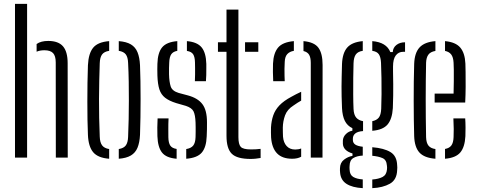

<svg xmlns="http://www.w3.org/2000/svg" viewBox="-20 -820 2484 999"><path d="M58 0V-800H121V0ZM270.5 0 270 -495Q270 -529 256 -543.8Q242 -558.5 211 -558.5Q187.5 -558.5 170.5 -551V-591Q181.5 -599 196.5 -603Q211.5 -607 231 -607Q283.5 -607 307.8 -579Q332 -551 332 -491L332.5 0Z M437.5 -118.5Q436 -152 435.2 -196.8Q434.5 -241.5 434.5 -291Q434.5 -340.5 435.2 -389.5Q436 -438.5 437.5 -480.5Q440.5 -542.5 465 -572Q489.5 -601.5 548 -606V-555.5Q522 -551.5 511 -536.5Q500 -521.5 499 -491Q497.5 -448.5 496.5 -401.8Q495.5 -355 495.2 -305.8Q495 -256.5 496 -206.8Q497 -157 499 -109Q500 -79 511.2 -63.8Q522.5 -48.5 548 -44.5V6Q489.5 1.5 464.8 -28Q440 -57.5 437.5 -118.5ZM598 6V-44.5Q624.5 -49 635 -64Q645.5 -79 646.5 -107.5Q648.5 -153 649.5 -200.5Q650.5 -248 650.5 -296.8Q650.5 -345.5 649.8 -394.8Q649 -444 646.5 -493Q645.5 -522.5 634.5 -537Q623.5 -551.5 598 -555.5V-606Q637.5 -603 661 -589Q684.5 -575 695.5 -548.2Q706.5 -521.5 708.5 -480.5Q710 -443 710.8 -398Q711.5 -353 711.5 -304.8Q711.5 -256.5 710.8 -209.2Q710 -162 708.5 -118.5Q706.5 -78 695.5 -51.5Q684.5 -25 661 -11Q637.5 3 598 6Z M799 -111.5Q798.5 -135.5 798.5 -156.8Q798.5 -178 800 -204H857Q855.5 -173.5 855.8 -149Q856 -124.5 856 -106Q856.5 -76.5 866 -62.5Q875.5 -48.5 899 -45V6Q844.5 1.5 822.8 -26.5Q801 -54.5 799 -111.5ZM949 6V-44.5Q974 -48.5 985.2 -62.5Q996.5 -76.5 997.5 -106.5Q998 -121.5 998 -134Q998 -146.5 998 -158.2Q998 -170 997.5 -182.5Q996 -222.5 986.8 -240.8Q977.5 -259 947.5 -269L897 -283.5Q860 -295 839 -311.5Q818 -328 809.2 -355.2Q800.5 -382.5 799 -426.5Q798.5 -447 798.5 -460Q798.5 -473 799 -488Q800.5 -545.5 823.5 -573.5Q846.5 -601.5 902.5 -606V-555.5Q880.5 -551.5 871 -537.5Q861.5 -523.5 860.5 -494Q860 -483 859.5 -466.5Q859 -450 859.5 -433.5Q860.5 -394 868.2 -370.2Q876 -346.5 909.5 -336.5L958 -323.5Q1009.5 -309.5 1033.2 -278Q1057 -246.5 1057 -183.5Q1057 -162.5 1056.8 -147.2Q1056.5 -132 1055.5 -110.5Q1053.5 -54 1030 -26.2Q1006.5 1.5 949 6ZM994 -397.5Q995 -415 995 -433Q995 -451 995 -467Q995 -483 994.5 -495Q994 -523.5 985 -537.5Q976 -551.5 952.5 -555V-606Q1006 -601.5 1029 -573.5Q1052 -545.5 1053.5 -487.5Q1053.5 -480 1053.5 -463.8Q1053.5 -447.5 1053.2 -429.5Q1053 -411.5 1051.5 -397.5Z M1114 -550.5V-600H1158.5V-770H1220.5V-106.5Q1220.5 -69 1232.8 -55.8Q1245 -42.5 1286 -42.5Q1301.5 -42.5 1311.8 -43.2Q1322 -44 1336 -45.5V2Q1324 4 1311.2 5.5Q1298.5 7 1284 7Q1213.5 7 1186 -20Q1158.5 -47 1158.5 -113V-550.5ZM1255 -550.5V-600H1324V-550.5Z M1390.5 -105Q1390 -118.5 1389.8 -130.5Q1389.5 -142.5 1390 -157Q1392 -191.5 1401.8 -219.8Q1411.5 -248 1434 -271.8Q1456.5 -295.5 1497 -317Q1508 -323 1520.8 -329.8Q1533.5 -336.5 1547 -342.5V-296.5Q1538.5 -292 1528.5 -285.5Q1518.5 -279 1507 -271Q1474.5 -250.5 1463.2 -219.8Q1452 -189 1451.5 -156Q1451.5 -142 1451.8 -130.5Q1452 -119 1452.5 -109Q1455 -78 1471.5 -60Q1488 -42 1516 -42Q1533.5 -42 1547 -47.5V-4.5Q1528 6 1500.5 6Q1448.5 6 1421.5 -22Q1394.5 -50 1390.5 -105ZM1401.5 -397.5Q1400 -422 1400 -445.2Q1400 -468.5 1400.5 -489Q1403 -544 1427 -572.5Q1451 -601 1509 -606V-555.5Q1487.5 -552 1475 -538.8Q1462.5 -525.5 1461.5 -498Q1460.5 -481 1460.2 -461.8Q1460 -442.5 1460.5 -425.5Q1461 -408.5 1461.5 -397.5ZM1597 0V-492.5Q1597 -520 1588.5 -534.8Q1580 -549.5 1559 -554.5V-606Q1615.5 -601 1637 -571.2Q1658.5 -541.5 1658.5 -482L1658 0Z M1867.5 159Q1813 156 1782.8 136.5Q1752.5 117 1749.5 77.5Q1749 72 1748.8 66.8Q1748.5 61.5 1749 55.5Q1749.5 26.5 1770 10.8Q1790.5 -5 1814 -9V-21.5Q1766 -36 1764 -72Q1764 -77.5 1764 -80.5Q1764 -83.5 1764 -88.5Q1765 -108 1779.8 -122.5Q1794.5 -137 1813.5 -140V-153Q1787 -165.5 1774.2 -191.2Q1761.5 -217 1759.5 -257.5Q1758 -292 1757.5 -318.2Q1757 -344.5 1757 -369.2Q1757 -394 1757.8 -422.2Q1758.5 -450.5 1759.5 -487.5Q1762 -545 1787 -573Q1812 -601 1867.5 -606V-555.5Q1842.5 -552 1831.5 -536.8Q1820.5 -521.5 1819.5 -491Q1818.5 -459 1818 -415.5Q1817.5 -372 1817.8 -328.5Q1818 -285 1819.5 -253Q1821 -222.5 1833.5 -208Q1846 -193.5 1869 -189.5V-138Q1841.5 -136 1828.8 -125.8Q1816 -115.5 1816 -98.5Q1816 -97.5 1816 -95.5Q1816 -93.5 1816 -92Q1816 -76.5 1828.2 -68Q1840.5 -59.5 1867.5 -56.5V-10.5Q1837.5 -9 1818.5 2.2Q1799.5 13.5 1799 42.5Q1798.5 46.5 1798.5 52Q1798.5 57.5 1799 63Q1800 90 1818.2 100.8Q1836.5 111.5 1867.5 113.5ZM1917 159V114Q1950 111.5 1970.5 100.8Q1991 90 1993.5 61.5Q1994 56 1994 51Q1994 46 1993 40.5Q1991 11.5 1970 2.5Q1949 -6.5 1917 -9.5V-54Q1978 -49 2011.5 -28.8Q2045 -8.5 2046.5 40Q2047 45 2047.2 51.8Q2047.5 58.5 2046.5 64.5Q2045 115.5 2008.5 136Q1972 156.5 1917 159ZM1917 -139.5V-189.5Q1939.5 -194 1950.8 -208Q1962 -222 1963.5 -254Q1965 -288.5 1965.2 -330Q1965.5 -371.5 1964.8 -414.2Q1964 -457 1962.5 -493.5Q1961 -523 1951.2 -537.5Q1941.5 -552 1917 -555.5V-606Q1990.5 -600 2011 -549H2023.5Q2025 -572.5 2042.8 -586.2Q2060.5 -600 2087.5 -600V-550.5H2078Q2053.5 -550.5 2039.2 -531.5Q2025 -512.5 2025 -474V-449Q2026 -411 2026 -381.5Q2026 -352 2025.8 -323Q2025.5 -294 2024 -257.5Q2020.5 -200.5 1996.5 -172.2Q1972.5 -144 1917 -139.5Z M2135 -111.5Q2134 -151 2133.2 -197.5Q2132.5 -244 2132.5 -294.2Q2132.5 -344.5 2133 -393.8Q2133.5 -443 2135 -487.5Q2137 -545 2163 -573.2Q2189 -601.5 2245.5 -606V-555Q2219.5 -550.5 2208.8 -535.5Q2198 -520.5 2197 -494Q2196 -448 2195.5 -400.5Q2195 -353 2195 -304.2Q2195 -255.5 2195.5 -205.8Q2196 -156 2197 -106Q2198 -76.5 2209.5 -62.2Q2221 -48 2245.5 -44.5V6Q2187.5 1.5 2162.2 -26.5Q2137 -54.5 2135 -111.5ZM2295.5 6V-45Q2318 -49 2328.5 -63.2Q2339 -77.5 2340 -106.5Q2341 -121.5 2340.8 -148.8Q2340.5 -176 2339 -204H2400.5Q2402 -184.5 2402.2 -156Q2402.5 -127.5 2401.5 -111.5Q2398.5 -54.5 2374.8 -26.5Q2351 1.5 2295.5 6ZM2241.5 -286.5V-333H2340Q2341 -365 2341.2 -398Q2341.5 -431 2341.2 -457.2Q2341 -483.5 2340 -494Q2338.5 -522.5 2327.5 -536.8Q2316.5 -551 2295.5 -555V-606Q2350.5 -601 2374.8 -572.5Q2399 -544 2401.5 -489Q2402 -478 2402.5 -444.5Q2403 -411 2402.8 -368.2Q2402.5 -325.5 2400.5 -286.5Z"/></svg>

Font: Big Shoulders Stencil Text Thin Light
Style: Regular
Weight: 300
Version: Version 2.001